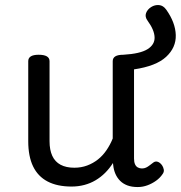

<svg xmlns="http://www.w3.org/2000/svg" viewBox="-20 -736 730 775"><path d="M269 17Q211 17 172 -3.5Q133 -24 113.5 -64.5Q94 -105 94 -166V-489Q94 -502 104.5 -508.5Q115 -515 136 -515Q158 -515 169 -508.5Q180 -502 180 -489V-166Q180 -131 191 -107Q202 -83 224.5 -71Q247 -59 280 -59Q308 -59 332 -68Q356 -77 375.5 -92.5Q395 -108 410 -130Q425 -152 435 -177V-489Q435 -502 445.5 -508.5Q456 -515 478 -515Q546 -519 575.5 -537.5Q605 -556 604 -585.5Q603 -615 576 -652Q564 -668 569.5 -683Q575 -698 590 -707.5Q605 -717 622 -715.5Q639 -714 651 -697Q688 -645 689.5 -594.5Q691 -544 650.5 -506.5Q610 -469 521 -456V-96Q521 -82 525 -73Q529 -64 536.5 -60Q544 -56 553 -56Q562 -56 569.5 -59.5Q577 -63 584.5 -69Q592 -75 599 -80Q607 -86 616.5 -83Q626 -80 634 -69Q639 -62 641 -52Q643 -42 636 -33Q626 -18 610 -6.5Q594 5 575 12Q556 19 536 19Q512 19 494.5 12.5Q477 6 465 -6Q453 -18 446 -34Q439 -50 437 -69L436 -78Q422 -56 404.5 -38.5Q387 -21 366 -8.5Q345 4 320.5 10.5Q296 17 269 17Z"/></svg>

Font: Playwrite BR
Style: Regular
Weight: 400
Designer: Veronika Burian, José Scaglione
Foundry: TypeTogether
Version: Version 1.002